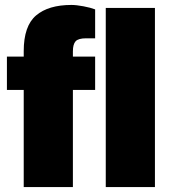

<svg xmlns="http://www.w3.org/2000/svg" viewBox="-20 -757 707 777"><path d="M76 -393H8V-528H76V-550Q76 -652 126 -694.5Q176 -737 269 -737Q289 -737 318 -731.5Q347 -726 365 -719V-602H329Q297 -602 286 -590Q275 -578 275 -549V-528H365V-393H275V0H76ZM408 -725H607V0H408Z"/></svg>

Font: Archivo Black
Style: Regular
Weight: 400
Designer: Hector Gatti
Foundry: Omnibus-Type
Version: Version 1.101; ttfautohint (v1.8)